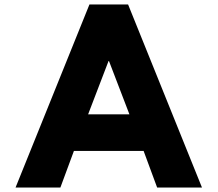

<svg xmlns="http://www.w3.org/2000/svg" viewBox="-20 -845 980 865"><path d="M557 -825 890 0H688L627 -165H313L252 0H50L383 -825ZM563 -330 471 -570H469L377 -330Z"/></svg>

Font: Hussar
Style: BoldWeb
Weight: 700
Foundry: Cannot Into Space Fonts
Version: Version 2.00